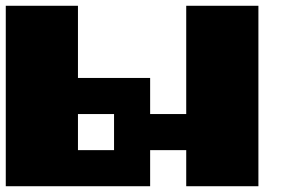

<svg xmlns="http://www.w3.org/2000/svg" viewBox="-20 -770 1040 665"><path d="M0 -437.5V-750H125H250V-625V-500H375H500V-437.5V-375H562.5H625V-562.5V-750H750H875V-437.5V-125H750H625V-187.5V-250H562.5H500V-187.5V-125H250H0ZM375 -312.5V-375H312.5H250V-312.5V-250H312.5H375Z"/></svg>

Font: Press Start 2P
Style: Regular
Weight: 500
Monospace: yes
Version: Version 2.14